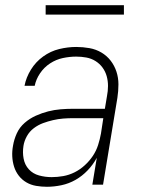

<svg xmlns="http://www.w3.org/2000/svg" viewBox="-20 -708 540 736"><path d="M160 8Q139 8 118.5 4.5Q98 1 81 -9Q64 -19 52 -34.5Q40 -50 34 -69Q28 -88 27 -108.5Q26 -129 30 -150Q34 -174 44.5 -197Q55 -220 74.5 -237Q94 -254 117.5 -264.5Q141 -275 164.5 -281Q188 -287 212 -289Q236 -291 260 -291H382L390 -339Q394 -359 394 -378.5Q394 -398 389 -416Q384 -434 373 -449Q362 -464 346 -474Q330 -484 311 -487.5Q292 -491 272 -491Q247 -491 221 -485.5Q195 -480 172 -465Q149 -450 133.5 -427Q118 -404 113 -379H74Q80 -411 98.5 -441Q117 -471 145.5 -491.5Q174 -512 207 -520Q240 -528 272 -528Q298 -528 323 -523.5Q348 -519 369 -506.5Q390 -494 404.5 -475Q419 -456 426.5 -433Q434 -410 434 -384.5Q434 -359 430 -333L375 0H334L351 -103Q337 -77 316 -55Q295 -33 269.5 -18.5Q244 -4 215.5 2Q187 8 160 8ZM178 -29Q200 -29 222.5 -33Q245 -37 266 -47.5Q287 -58 305 -74.5Q323 -91 336 -110.5Q349 -130 356 -152Q363 -174 367 -196L376 -255H260Q241 -255 222 -253.5Q203 -252 183.5 -247.5Q164 -243 145 -236Q126 -229 109.5 -216.5Q93 -204 83 -186Q73 -168 70 -149Q66 -124 70.5 -100Q75 -76 90.5 -59Q106 -42 129.5 -35.5Q153 -29 178 -29ZM455 -652H155V-688H455Z"/></svg>

Font: Iosevka SS04 Extralight
Style: Italic
Weight: 200
Italic angle: -9°
Monospace: yes
Designer: Belleve Invis
Foundry: Belleve Invis
Version: Version 19.0.0; ttfautohint (v1.8.4)